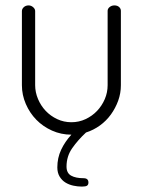

<svg xmlns="http://www.w3.org/2000/svg" viewBox="-20 -492 528 710"><path d="M244 6Q206 6 172.5 -9Q139 -24 114.5 -49Q90 -74 75.5 -107.5Q61 -141 61 -177V-451Q61 -459 68 -465.5Q75 -472 86 -472Q95 -472 102.5 -465.5Q110 -459 110 -451V-177Q110 -151 120.5 -126Q131 -101 149 -82Q167 -63 191.5 -51.5Q216 -40 244 -40Q272 -40 296.5 -51.5Q321 -63 339 -82Q357 -101 367.5 -125.5Q378 -150 378 -177V-452Q378 -460 385.5 -466Q393 -472 403 -472Q414 -472 420.5 -466Q427 -460 427 -452V-177Q427 -147 417 -119.5Q407 -92 390 -68.5Q373 -45 349.5 -28Q326 -11 298 -2Q268 26 247 56Q226 86 226 124Q226 148 243 157.5Q260 167 289 167Q307 167 307 183Q307 191 302 194.5Q297 198 283 198Q267 198 251 194.5Q235 191 222 183Q209 175 200.5 161Q192 147 192 127Q192 92 206 62Q220 32 244 6Z"/></svg>

Font: AkaAcidDosis
Style: Light
Weight: 300
Designer: Edgar Tolentino, Pablo Impallari, Igino Marini, Aka-Acid
Foundry: Edgar Tolentino, Pablo Impallari, Igino Marini, Aka-Acid
Version: Version 1.007